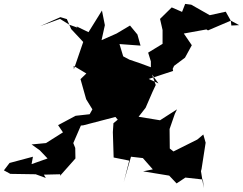

<svg xmlns="http://www.w3.org/2000/svg" viewBox="-63 -885 1247 985"><path d="M1095 -825 1013 -807 918 -861 887 -865 871 -824 818 -847 758 -788 771 -731V-660L697 -615L711 -570V-540L657 -560L601 -579L569 -596L550 -659L658 -651L642 -708L604 -754L535 -713L458 -679L475 -756L460 -831L391 -720L329 -750L335 -743L293 -758L245 -788L143 -751L247 -797L280 -787L302 -736L372 -661L374 -658L456 -664L364 -670L316 -530L315 -547L380 -508L350 -479L379 -376L411 -324L397 -299L325 -291L235 -243L260 -206L173 -151L99 -144L141 -114L181 -72L99 -43L106 -81L-14 -49L-43 -11L-10 7L120 9L172 28L162 11L246 9L245 17L324 -72L323 -126L313 -151L352 -241L364 -242L529 -285L541 -271L519 -253L516 -207L520 -77L600 -61L572 49L609 -81L670 -74L721 -16L671 -6L805 16L843 56L888 26L978 36L982 80L968 -7L971 -18L992 -153L980 -195L949 -169L827 -108L808 -123L807 -223L834 -301L845 -324L758 -268L648 -286L684 -332L720 -415L736 -449L717 -503L750 -457L700 -480L825 -521L823 -532L830 -547L886 -589L921 -653L880 -713L996 -734L1004 -729L1121 -779L1164 -756L1124 -754L1121 -779Z"/></svg>

Font: Hussar Lance
Style: Italic
Weight: 700
Foundry: Cannot Into Space Fonts, PlusOne Fonts
Version: Version 2.27